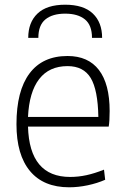

<svg xmlns="http://www.w3.org/2000/svg" viewBox="-20 -787 532 816"><path d="M100 -626Q100 -692 139.5 -729.5Q179 -767 257 -767Q335 -767 374.5 -729.5Q414 -692 414 -626H371Q371 -680 341 -704.5Q311 -729 257 -729Q203 -729 173 -704.5Q143 -680 143 -626ZM274 9Q165 9 107.5 -60Q50 -129 50 -259Q50 -401 105.5 -475Q161 -549 267 -549Q355 -549 400.5 -489.5Q446 -430 446 -315Q446 -272 442 -249H99Q105 -35 278 -35Q313 -35 347.5 -42.5Q382 -50 422 -66L427 -23Q393 -8 352.5 0.5Q312 9 274 9ZM267 -506Q189 -506 146.5 -451Q104 -396 99 -290H398Q396 -405 365.5 -455.5Q335 -506 267 -506Z"/></svg>

Font: Encode Sans Narrow
Style: ExtraLight
Weight: 200
Designer: Pablo Impallari, Andres Torresi
Foundry: Pablo Impallari, Andres Torresi
Version: Version 1.000; ttfautohint (v1.00) -l 8 -r 50 -G 200 -x 14 -